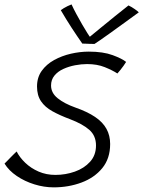

<svg xmlns="http://www.w3.org/2000/svg" viewBox="-55 -786 633 848"><path d="M182 41.5Q139.5 41.5 96.8 28.2Q54 15 19 -8.8Q-16 -32.5 -35 -63.5Q-29.5 -68.5 -22.5 -76Q-15.5 -83.5 -7.5 -91.5Q0.5 -99.5 7.2 -106.2Q14 -113 18.5 -117Q31.5 -91 56.5 -67Q81.5 -43 115.5 -28.2Q149.5 -13.5 189.5 -13.5Q234.5 -13.5 275.5 -28Q316.5 -42.5 342.8 -71.5Q369 -100.5 369 -143.5Q369 -186.5 339.5 -212.5Q310 -238.5 254.5 -259.5Q209 -276.5 176.2 -294.8Q143.5 -313 126 -339Q108.5 -365 108.5 -404Q108.5 -444 129.2 -473Q150 -502 184 -520.8Q218 -539.5 258.2 -548.8Q298.5 -558 337 -558Q400.5 -558 442.5 -542.5Q484.5 -527 502 -512.5Q497.5 -505 490.5 -495.2Q483.5 -485.5 476.5 -476.8Q469.5 -468 463.5 -461.5Q441 -476 407.5 -489.5Q374 -503 329.5 -503Q304.5 -503 276.8 -497.8Q249 -492.5 224.8 -481.5Q200.5 -470.5 185.5 -452.2Q170.5 -434 170.5 -408.5Q170.5 -375.5 199.8 -352Q229 -328.5 278 -311Q331 -292.5 365 -269.5Q399 -246.5 415.2 -217Q431.5 -187.5 431.5 -150Q431.5 -86 396.8 -43.5Q362 -1 305 20.2Q248 41.5 182 41.5ZM512.5 -762Q519.5 -759 526.2 -754.8Q533 -750.5 539.5 -746.2Q546 -742 550.8 -738Q555.5 -734 558 -731.5Q517.5 -702 485 -678.5Q452.5 -655 428.2 -637.5Q404 -620 387.5 -608.8Q371 -597.5 362.5 -592Q354 -592 344 -592.2Q334 -592.5 324.8 -593Q315.5 -593.5 308.5 -593.5Q285 -627 261.5 -663Q238 -699 213.5 -741Q219 -745.5 226.8 -750Q234.5 -754.5 243.5 -759Q252.5 -763.5 261 -766.5Q270 -746.5 282.8 -723Q295.5 -699.5 308.2 -677.5Q321 -655.5 330.8 -640Q340.5 -624.5 344.5 -620.5H338Q355 -634.5 386.2 -660.2Q417.5 -686 452 -713.8Q486.5 -741.5 512.5 -762Z"/></svg>

Font: Grandstander Thin ExtraLight
Style: Italic
Weight: 250
Italic angle: -15°
Version: Version 1.200